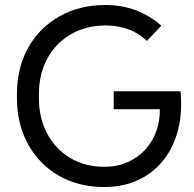

<svg xmlns="http://www.w3.org/2000/svg" viewBox="-20 -735 779 770"><path d="M397 15Q295 15 216 -30.5Q137 -76 92.5 -156.5Q48 -237 48 -342V-357Q48 -463 93 -543.5Q138 -624 218.5 -669.5Q299 -715 403 -715Q469 -715 525.5 -693.5Q582 -672 627 -632L569 -571Q534 -604 492 -618.5Q450 -633 404 -633Q326 -633 265 -598Q204 -563 170 -500.5Q136 -438 136 -357V-342Q136 -261 169.5 -198.5Q203 -136 262.5 -101Q322 -66 398 -66Q453 -66 496 -86.5Q539 -107 568.5 -142Q598 -177 611.5 -224Q625 -271 619 -323L656 -297H436V-369H704Q712 -286 694.5 -216Q677 -146 636.5 -94Q596 -42 535 -13.5Q474 15 397 15Z"/></svg>

Font: SUSE
Style: Regular
Weight: 400
Designer: Rene Bieder
Foundry: SUSE
Version: Version 1.000